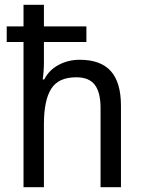

<svg xmlns="http://www.w3.org/2000/svg" viewBox="-20 -780 599 800"><path d="M163 -760V-670H340V-605H163V-521Q163 -484 158 -449H164Q185 -489 225 -510Q265 -531 312 -531Q399 -531 441.5 -484Q484 -437 484 -339V0H399V-330Q399 -395 375 -426.5Q351 -458 298 -458Q223 -458 193 -409.5Q163 -361 163 -263V0H78V-605H8V-670H78V-760Z"/></svg>

Font: Noto Sans Khmer SemiCondensed
Style: Regular
Weight: 400
Width: 4
Designer: Danh Hong and the Monotype Design Team
Foundry: Monotype Imaging Inc.
Version: Version 2.004; ttfautohint (v1.8.4.7-5d5b)